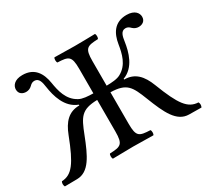

<svg xmlns="http://www.w3.org/2000/svg" viewBox="-131 -857 1151 1065"><g transform="rotate(-30 444.5 -324.5)"><path d="M487 -122V-323.8C589.4 -321.3 607.5 -287.1 645 -191C688 -81 725 0 803 1L882 2C887.5 -8.2 887.8 -21.2 882 -31C816.2 -33.9 780.6 -81.9 722 -234C695 -304 657 -347 588 -347V-352C664 -380 687 -466 696 -528C700.2 -557.1 706 -590 736 -590C749 -590 757 -585 768 -574C778 -564 792 -559 805 -559C826 -559 849 -570 849 -599C849 -622 831 -651 778 -651C699 -651 669 -595 659 -533C650 -477 636 -413 577 -381C555.8 -368.7 519.9 -366.5 487 -366.1V-523C487 -606 504 -611 574 -614C580 -620 580 -641 574 -647C530 -646 482.5 -645 444 -645C410.5 -645 362 -646 315 -647C309 -641 309 -620 315 -614C385 -611 402 -606 402 -523V-366.1C369.1 -366.5 333.2 -368.7 312 -381C253 -413 239 -477 230 -533C220 -595 190 -651 111 -651C58 -651 40 -622 40 -599C40 -570 63 -559 84 -559C97 -559 111 -564 121 -574C132 -585 140 -590 153 -590C183 -590 188.8 -557.1 193 -528C202 -466 225 -380 301 -352V-347C232 -347 194 -304 167 -234C108.4 -81.9 72.8 -33.9 7 -31C1.2 -21.2 1.5 -8.2 7 2L86 1C164 0 201 -81 244 -191C281.5 -287.1 299.6 -321.3 402 -323.8V-122C402 -39 385 -34 315 -31C309 -25 309 -4 315 2C360 1 408.7 0 445 0C480.6 0 529 1 574 2C580 -4 580 -25 574 -31C504 -34 487 -39 487 -122Z"/></g></svg>

Font: Libertinus Serif
Style: Regular
Weight: 400
Designer: Philipp H. Poll
Foundry: Khaled Hosny
Version: Version 6.2